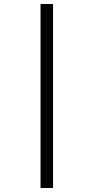

<svg xmlns="http://www.w3.org/2000/svg" viewBox="-20 -822 464 952"><path d="M181 110V-802H243V110Z"/></svg>

Font: Literata 12pt
Style: Regular
Weight: 400
Designer: Latin by Veronika Burian and Jose Scaglione. Greek by Irene Vlachou. Cyrillic by Vera Evstafieva.
Foundry: TypeTogether
Version: Version 3.002